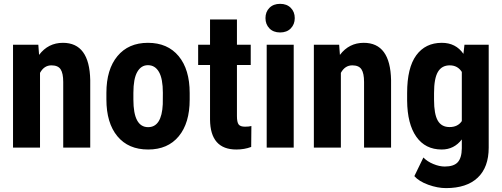

<svg xmlns="http://www.w3.org/2000/svg" viewBox="-20 -758 2580 986"><path d="M176.8 -528.3 180.7 -476.1Q227.5 -538.1 303.2 -538.1Q439.5 -538.1 443.4 -347.2V0H304.7V-336.9Q304.7 -381.8 291.3 -402.1Q277.8 -422.4 244.1 -422.4Q206.5 -422.4 185.5 -383.8V0H46.9V-528.3Z M526.4 -281.2Q526.4 -401.4 583 -469.7Q639.6 -538.1 739.7 -538.1Q840.8 -538.1 897.5 -469.7Q954.1 -401.4 954.1 -280.3V-246.6Q954.1 -126 897.9 -58.1Q841.8 9.8 740.7 9.8Q639.2 9.8 582.8 -58.3Q526.4 -126.5 526.4 -247.6ZM665 -246.6Q665 -105 740.7 -105Q810.5 -105 815.9 -223.1L816.4 -281.2Q816.4 -353.5 796.4 -388.4Q776.4 -423.3 739.7 -423.3Q704.6 -423.3 684.8 -388.4Q665 -353.5 665 -281.2Z M1196.8 -658.2V-528.3H1267.6V-424.3H1196.8V-162.1Q1196.8 -130.9 1205.3 -119.1Q1213.9 -107.4 1238.3 -107.4Q1258.3 -107.4 1271 -110.8L1270 -3.4Q1234.9 9.8 1193.8 9.8Q1060.1 9.8 1058.6 -143.6V-424.3H997.6V-528.3H1058.6V-658.2Z M1488.3 0H1349.6V-528.3H1488.3ZM1343.3 -665Q1343.3 -697.3 1363.8 -717.8Q1384.3 -738.3 1418.5 -738.3Q1452.6 -738.3 1473.1 -717.8Q1493.7 -697.3 1493.7 -665Q1493.7 -633.3 1473.4 -612.3Q1453.1 -591.3 1418.5 -591.3Q1383.8 -591.3 1363.5 -612.3Q1343.3 -633.3 1343.3 -665Z M1721.7 -528.3 1725.6 -476.1Q1772.5 -538.1 1848.1 -538.1Q1984.4 -538.1 1988.3 -347.2V0H1849.6V-336.9Q1849.6 -381.8 1836.2 -402.1Q1822.8 -422.4 1789.1 -422.4Q1751.5 -422.4 1730.5 -383.8V0H1591.8V-528.3Z M2070.8 -280.3Q2070.8 -410.2 2117.7 -474.1Q2164.6 -538.1 2249 -538.1Q2320.8 -538.1 2359.9 -481.4L2365.2 -528.3H2489.7V0Q2489.7 101.1 2433.1 154.5Q2376.5 208 2270.5 208Q2227.1 208 2179.2 190.7Q2131.3 173.3 2107.9 146.5L2154.3 50.8Q2173.8 71.3 2205.1 84.2Q2236.3 97.2 2264.2 97.2Q2310.5 97.2 2330.8 75Q2351.1 52.7 2351.6 3.4V-42Q2312 9.8 2248.5 9.8Q2164.1 9.8 2117.9 -55.9Q2071.8 -121.6 2070.8 -241.2ZM2209 -245.6Q2209 -172.4 2228 -138.9Q2247.1 -105.5 2288.6 -105.5Q2331.1 -105.5 2351.6 -136.2V-388.7Q2330.1 -422.4 2289.6 -422.4Q2248.5 -422.4 2228.8 -388.7Q2209 -355 2209 -280.3Z"/></svg>

Font: Roboto Condensed
Style: Bold
Weight: 700
Designer: Google
Version: Version 2.134; 2016